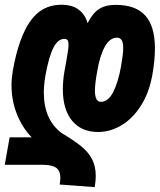

<svg xmlns="http://www.w3.org/2000/svg" viewBox="-48 -578 672 808"><path d="M206 170Q206 140.5 188.2 128Q170.5 115.5 130.5 115.5H-28L-7.5 0H85.5Q47 -39 23.8 -96.2Q0.5 -153.5 0.5 -219.5Q0.5 -248 6 -281Q30.5 -419 79.2 -488.5Q128 -558 209 -558Q256.5 -558 283.8 -537Q311 -516 320.5 -480.5Q334.5 -507 349 -523.2Q363.5 -539.5 385 -548.5Q406.5 -557.5 439 -557.5Q523 -557.5 563.5 -512.5Q604 -467.5 604 -374.5Q604 -324 593 -262.5Q579.5 -187 544.8 -132.8Q510 -78.5 462.8 -50.5Q415.5 -22.5 364.5 -22.5Q295 -22.5 255.8 -69.5Q216.5 -116.5 216.5 -202.5Q216.5 -240.5 223.5 -279L230.5 -318L232.5 -330Q236 -348.5 238.2 -364.5Q240.5 -380.5 240.5 -390Q240.5 -402.5 236.5 -408.5Q232.5 -414.5 223 -414.5Q196 -414.5 176.8 -377.2Q157.5 -340 143 -259Q136.5 -221.5 136.5 -187.5Q136.5 -74.5 211.5 -18Q262.5 12.5 292.5 36.5Q322.5 60.5 338.8 90.8Q355 121 355 162.5Q355 184 350.5 209.5L203 198.5Q206 182 206 170ZM461.5 -299.5Q470.5 -351 470.5 -376Q470.5 -398 464.2 -408.8Q458 -419.5 444.5 -419.5Q414.5 -419.5 393.5 -382.2Q372.5 -345 361 -277.5Q351.5 -225.5 351.5 -196.5Q351.5 -173 357.8 -161.2Q364 -149.5 377 -149.5Q407 -149.5 428 -189.8Q449 -230 461.5 -299.5Z"/></svg>

Font: JuliaMono Black
Style: Italic
Weight: 900
Italic angle: -9°
Monospace: yes
Designer: cormullion
Foundry: corm
Version: Version 0.057; ttfautohint (v1.8.4)